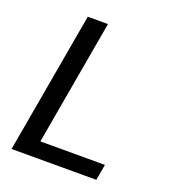

<svg xmlns="http://www.w3.org/2000/svg" viewBox="-129 -797 799 894"><g transform="rotate(20 270.5 -350.0)"><path d="M30 0 153 -700H253L144 -79H464L450 0Z"/></g></svg>

Font: DM Sans 11pt Medium
Style: Italic
Weight: 500
Italic angle: -10°
Version: Version 4.004;gftools[0.9.30]